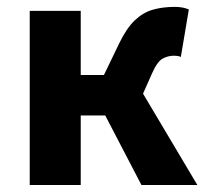

<svg xmlns="http://www.w3.org/2000/svg" viewBox="-20 -527 588 547"><path d="M64.7 0V-496.1H210V-313.4H276.1L319.9 -404.1Q340.5 -446.5 363.6 -468.7Q386.7 -491 414.8 -499.2Q442.8 -507.4 478.3 -507.4Q501 -507.4 518 -500.1L495.2 -364.7Q491.2 -366.7 486.2 -367.5Q481.3 -368.3 476.3 -368.3Q458.1 -368.3 443.1 -359.8Q428 -351.4 413.5 -318.7L387.5 -260.2L542.2 0H382.9L279.8 -198.1H210V0Z"/></svg>

Font: Source Sans Variable
Style: Regular
Weight: 200
Designer: Paul D. Hunt
Foundry: Adobe Systems Incorporated
Version: Version 3.006;hotconv 1.0.111;makeotfexe 2.5.65597